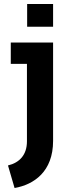

<svg xmlns="http://www.w3.org/2000/svg" viewBox="-20 -720 354 962"><path d="M20 109 53 222C150 205 246 140 246 -14V-507H34V-400H115V-12C115 56 78 95 20 109ZM116 -586H246V-700H116Z"/></svg>

Font: Finlandica SemiBold
Style: Regular
Weight: 600
Designer: Niklas Ekholm, Juho Hiilivirta, Jaakko Suomalainen
Foundry: Helsinki Type Studio
Version: Version 2.000;Glyphs 3.2 (3202)